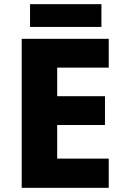

<svg xmlns="http://www.w3.org/2000/svg" viewBox="-20 -900 595 920"><path d="M501 0H84V-714H501V-576H254V-439H483V-301H254V-140H501ZM466 -880V-771H124V-880Z"/></svg>

Font: Noto Sans Hebrew ExtraBold
Style: Regular
Weight: 800
Designer: Monotype Design Team
Foundry: Monotype Imaging Inc.
Version: Version 2.003